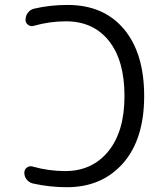

<svg xmlns="http://www.w3.org/2000/svg" viewBox="-20 -783 652 790"><path d="M80.1 -72.3Q80.1 -85.9 90.8 -93.8Q101.6 -101.6 114.3 -97.7Q180.7 -79.1 248 -79.1Q359.4 -79.1 425.8 -160.6Q492.2 -242.2 492.2 -387.7Q492.2 -534.2 428.2 -614.7Q364.3 -695.3 251 -695.3Q184.6 -695.3 119.1 -676.8Q106.4 -672.9 95.7 -680.7Q85 -688.5 85 -701.2Q85 -717.8 94.7 -730.5Q104.5 -743.2 119.1 -747.1Q185.5 -762.7 257.8 -762.7Q406.2 -762.7 489.7 -663.6Q573.2 -564.5 573.2 -387.7Q573.2 -210 486.3 -111.3Q399.4 -12.7 254.9 -12.7Q183.6 -12.7 114.3 -28.3Q99.6 -32.2 89.8 -44.4Q80.1 -56.6 80.1 -72.3Z"/></svg>

Font: Gen Jyuu Gothic P Normal
Style: Regular
Weight: 300
Designer: [Source Han Sans]
Ryoko NISHIZUKA  (kana & ideographs); Paul D. Hunt (Latin, Greek & Cyrillic); Wenlong ZHANG  (bopomofo
Version: Version 1.002.20150607